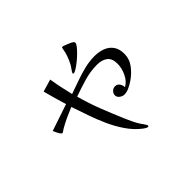

<svg xmlns="http://www.w3.org/2000/svg" viewBox="-172 -1028 1344 1344"><g transform="rotate(-45 500.0 -355.5)"><path d="M850 -425Q850 -372 817.5 -329.5Q785 -287 742 -259Q723 -246 697.5 -234Q672 -222 648 -222Q631 -222 614 -234.5Q597 -247 597 -266Q597 -284 611 -297Q625 -310 642 -310Q664 -310 675.5 -293Q687 -276 688 -256Q726 -278 746.5 -322.5Q767 -367 767 -409Q767 -461 738 -483.5Q709 -506 660 -506Q594 -506 530 -487Q466 -468 404 -446Q428 -357 462 -270Q496 -183 533 -97Q544 -72 556 -47Q568 -22 583 1Q586 4 593 14.5Q600 25 606 34.5Q612 44 612 47Q612 55 604 55Q597 55 586 48Q575 41 570 37Q520 -2 482.5 -56.5Q445 -111 416.5 -174Q388 -237 366 -301.5Q344 -366 324 -424Q287 -409 250.5 -392Q214 -375 179 -355Q176 -353 165 -345.5Q154 -338 151 -338Q145 -338 136.5 -350.5Q128 -363 121.5 -377.5Q115 -392 113 -397Q163 -413 212.5 -430.5Q262 -448 312 -464Q299 -507 286.5 -550.5Q274 -594 263 -637L355 -664Q362 -619 371.5 -574Q381 -529 392 -484Q441 -501 490 -518.5Q539 -536 589 -548.5Q639 -561 691 -561Q735 -561 771 -547Q807 -533 828.5 -503Q850 -473 850 -425ZM662 -721Q662 -712 648.5 -694.5Q635 -677 614.5 -657Q594 -637 571.5 -619Q549 -601 530 -589.5Q511 -578 502 -578Q500 -578 498.5 -580.5Q497 -583 496 -584Q503 -599 513 -612Q523 -625 531 -640Q544 -664 554.5 -693.5Q565 -723 569 -750Q570 -755 571 -760.5Q572 -766 579 -766Q583 -766 599.5 -760Q616 -754 632.5 -746.5Q649 -739 652 -736Q662 -730 662 -721Z"/></g></svg>

Font: Kaisei Decol
Style: Regular
Weight: 400
Designer: Font-Kai, 金井和夫
Foundry: KAZUO KANAI
Version: Version 5.003